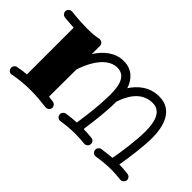

<svg xmlns="http://www.w3.org/2000/svg" viewBox="-66 -765 1061 1061"><g transform="rotate(45 464.5 -234.0)"><path d="M888 -2C901 -2 914 -14 914 -28C914 -41 904 -52 891 -53C869 -56 847 -58 823 -58C832 -111 848 -220 848 -289C848 -377 822 -480 713 -480C635 -480 585 -432 556 -387C539 -441 499 -480 437 -480C366 -480 316 -432 284 -382V-446C284 -459 273 -471 258 -471C256 -471 254 -471 253 -471C228 -465 197 -463 166 -463C104 -463 43 -471 42 -471C41 -471 40 -471 39 -471C28 -471 13 -462 13 -446C13 -433 22 -422 35 -420C38 -420 69 -416 110 -414V-49C88 -47 66 -44 42 -39C30 -37 22 -26 22 -14C22 -1 32 12 47 12C49 12 50 11 52 11C102 1 147 -2 187 -2C232 -2 272 2 311 7C312 7 313 7 314 7C327 7 340 -4 340 -18C340 -31 330 -42 317 -44C306 -45 295 -47 283 -48L284 -261C290 -282 339 -429 437 -429C506 -429 515 -356 515 -294C515 -268 513 -243 512 -221C508 -161 498 -89 493 -56C468 -55 444 -52 416 -48C403 -46 394 -35 394 -22C394 -9 405 3 419 3C421 3 422 3 423 3C463 -3 496 -6 530 -6C553 -6 577 -5 604 -2C605 -2 606 -2 607 -2C619 -2 632 -12 632 -28C632 -41 623 -52 609 -53C586 -55 565 -57 545 -57C550 -94 559 -160 563 -218C565 -241 566 -266 566 -292C583 -344 622 -429 713 -429C784 -429 796 -352 796 -288C796 -220 780 -103 770 -57C747 -55 721 -52 692 -48C680 -46 671 -35 671 -22C671 -9 682 3 696 3C698 3 699 3 700 3C745 -4 780 -7 811 -7C837 -7 861 -5 885 -2C886 -2 887 -2 888 -2Z"/></g></svg>

Font: Ribeye
Style: Regular
Weight: 400
Designer: Astigmatic (AOETI)
Foundry: Astigmatic (AOETI)
Version: Version 1.000